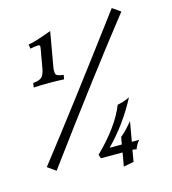

<svg xmlns="http://www.w3.org/2000/svg" viewBox="-137 -900 1075 1201"><g transform="rotate(-15 400.0 -300.0)"><path d="M98.6 -435.1 103 -463.4Q147 -467.3 161.1 -483.4Q175.3 -499.5 182.1 -537.1L203.6 -658.7Q205.1 -667 205.1 -672.9Q205.1 -682.6 190.9 -682.6Q170.9 -681.2 141.6 -675.3L137.7 -703.1Q175.8 -707.5 289.6 -750L251 -530.3Q248 -513.7 248 -501.5Q248 -487.8 251.5 -480.5Q258.3 -467.3 300.3 -463.4L295.4 -435.5Q247.1 -438 198.7 -438Q150.9 -438 98.6 -435.1ZM102.1 105 48.8 66.9Q304.7 -260.7 698.7 -789.1L751 -752.4Q484.9 -415 102.1 105ZM515.1 188.5 530.3 101.1H390.1L381.3 76.7Q527.8 -66.4 578.1 -195.3Q617.2 -201.7 658.2 -221.7Q578.1 -68.4 460 51.8H538.6L546.9 5.4Q580.1 -21.5 626 -76.2L603.5 51.8H651.4Q629.9 76.2 619.6 105.5Q609.4 101.1 599.6 101.1H594.2L581.5 175.8Z"/></g></svg>

Font: Kelvinch
Style: Bold Italic
Weight: 700
Italic angle: -10°
Designer: Paul James Miller
Foundry: High-Logic / Made with FontCreator
Version: Version 3.30 September 23, 2016